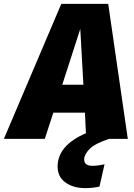

<svg xmlns="http://www.w3.org/2000/svg" viewBox="-83 -716 692 990"><path d="M351 106Q351 139 394 139Q421 139 456 131L430 246Q395 254 357 254Q294 254 254 224.5Q214 195 214 143Q214 34 360 -29L355 -135H192L148 0H-63L233 -696H475L576 0H480Q406 24 378.5 52.5Q351 81 351 106ZM347 -279 331 -567 238 -279Z"/></svg>

Font: FiraGO Heavy
Style: Italic
Weight: 900
Italic angle: -8°
Designer: bBox Type GmbH
Foundry: bBox Type GmbH
Version: Version 1.001